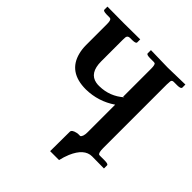

<svg xmlns="http://www.w3.org/2000/svg" viewBox="-215 -784 1064 1064"><g transform="rotate(45 317.0 -251.5)"><path d="M548.8 -76.2Q548.8 -37.1 560.5 -33.7Q563.5 -33.2 565.9 -33.2H605Q631.3 -32.7 631.8 -23.9V1L538.1 0Q478 0 441.4 85.4Q429.7 113.8 422.9 144H353L354 -8.8Q354 -24.9 385.3 -31.7Q391.6 -32.7 396 -33.2H412.1Q425.8 -42.5 425.8 -77.1V-293Q347.2 -239.3 251 -237.8Q113.8 -237.8 85 -354Q78.1 -381.3 78.1 -412.1V-576.2Q78.1 -607.4 68.4 -611.3Q63 -613.3 56.2 -612.8H39.1Q12.2 -613.3 11.2 -622.1V-647L139.2 -646Q157.2 -646 203.6 -646.5Q250 -647 268.1 -647V-622.1Q266.1 -613.3 240.2 -612.8H223.1Q204.6 -612.8 202.1 -597.2Q201.2 -589.8 201.2 -576.2V-408.2Q201.2 -316.4 267.1 -304.7Q278.8 -302.7 292 -303.2Q372.1 -304.2 433.1 -357.9L425.8 -355V-575.2Q425.8 -607.4 416.5 -610.8Q412.6 -611.8 408.2 -611.8H378.9Q352.5 -612.3 352.1 -621.1V-647L486.8 -644Q504.9 -644.5 552.2 -645.5Q603.5 -646.5 622.1 -647V-622.1Q620.1 -612.3 595.2 -611.8H565.9Q552.2 -611.8 550.3 -600.1Q549.3 -591.8 548.8 -575.2Z"/></g></svg>

Font: Linux Libertine O
Style: Bold
Weight: 700
Designer: Philipp H. Poll
Foundry: Philipp H. Poll
Version: Version 5.0.0